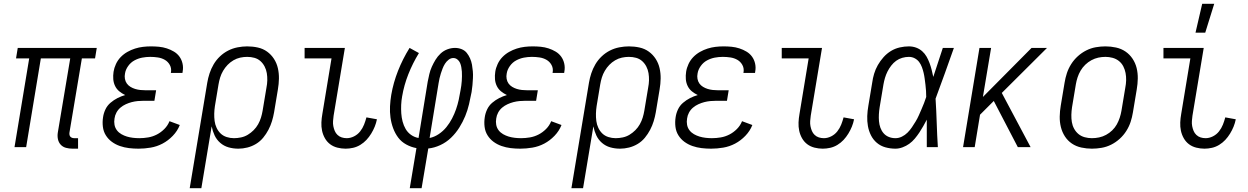

<svg xmlns="http://www.w3.org/2000/svg" viewBox="-20 -771 6540 1006"><path d="M389 8H360Q342 8 325.5 3.5Q309 -1 298 -13Q287 -25 283.5 -42Q280 -59 283 -77L348 -465H194L117 0H56L133 -465H64L73 -520H487L478 -465H409L344 -77Q343 -71 344 -65Q345 -59 348.5 -55Q352 -51 357.5 -49Q363 -47 369 -47H389Z M706 8Q680 8 655.5 5Q631 2 608 -6Q585 -14 566 -28Q547 -42 534.5 -62Q522 -82 519 -107Q516 -132 520 -157Q523 -178 532.5 -198Q542 -218 559 -232.5Q576 -247 595.5 -257Q615 -267 636 -273Q619 -281 605 -292.5Q591 -304 583 -320.5Q575 -337 573.5 -356Q572 -375 575 -395Q578 -415 587.5 -435.5Q597 -456 612.5 -472Q628 -488 647.5 -499Q667 -510 687.5 -516.5Q708 -523 729 -525.5Q750 -528 771 -528Q792 -528 813 -526Q834 -524 854 -517.5Q874 -511 891.5 -500.5Q909 -490 920.5 -474Q932 -458 936.5 -437.5Q941 -417 937 -396L936 -389H875L876 -393Q879 -414 869.5 -431Q860 -448 843.5 -457.5Q827 -467 807 -470Q787 -473 767 -473Q746 -473 725 -469Q704 -465 684.5 -454.5Q665 -444 651.5 -425Q638 -406 635 -386Q632 -372 634.5 -358Q637 -344 644.5 -333.5Q652 -323 663.5 -316Q675 -309 688 -305Q701 -301 715 -299.5Q729 -298 743 -298H798L789 -243H734Q718 -243 702 -241.5Q686 -240 670.5 -236Q655 -232 639.5 -225Q624 -218 611 -207Q598 -196 590 -181Q582 -166 580 -150Q577 -133 580 -117Q583 -101 592.5 -88.5Q602 -76 616 -68Q630 -60 645 -55.5Q660 -51 676.5 -49Q693 -47 710 -47Q733 -47 756.5 -51Q780 -55 801.5 -66Q823 -77 841 -95Q859 -113 868 -136L922 -116Q910 -85 885.5 -59.5Q861 -34 831.5 -18.5Q802 -3 769.5 2.5Q737 8 706 8Z M974 215 1066 -338Q1070 -362 1078 -386.5Q1086 -411 1099.5 -434Q1113 -457 1132.5 -475.5Q1152 -494 1175.5 -506Q1199 -518 1225 -523Q1251 -528 1275 -528Q1304 -528 1331 -522Q1358 -516 1379.5 -500.5Q1401 -485 1415.5 -462.5Q1430 -440 1436 -413.5Q1442 -387 1441.5 -359Q1441 -331 1436 -302L1416 -182Q1412 -159 1405 -136Q1398 -113 1386.5 -91Q1375 -69 1359 -49.5Q1343 -30 1321.5 -17Q1300 -4 1276 2Q1252 8 1229 8Q1202 8 1177.5 1Q1153 -6 1134 -22.5Q1115 -39 1104.5 -61.5Q1094 -84 1089 -109L1035 215ZM1206 -47Q1224 -47 1243 -51Q1262 -55 1278.5 -65Q1295 -75 1309 -89Q1323 -103 1332.5 -120Q1342 -137 1347.5 -155Q1353 -173 1356 -191L1376 -311Q1380 -331 1380.5 -350Q1381 -369 1378 -387.5Q1375 -406 1366.5 -422.5Q1358 -439 1344.5 -451Q1331 -463 1313 -468Q1295 -473 1275 -473Q1257 -473 1238.5 -469Q1220 -465 1203 -455Q1186 -445 1172.5 -431Q1159 -417 1149 -400Q1139 -383 1133.5 -365Q1128 -347 1125 -329L1106 -215Q1103 -195 1102.5 -175.5Q1102 -156 1104.5 -137Q1107 -118 1115 -101Q1123 -84 1136 -71.5Q1149 -59 1167.5 -53Q1186 -47 1206 -47Z M1791 8Q1769 8 1747.5 2.5Q1726 -3 1709.5 -15.5Q1693 -28 1682.5 -46.5Q1672 -65 1667.5 -86Q1663 -107 1664 -129.5Q1665 -152 1669 -174L1717 -465H1576V-520H1787L1728 -165Q1726 -151 1725 -137Q1724 -123 1726.5 -110Q1729 -97 1734 -85Q1739 -73 1748.5 -64Q1758 -55 1770.5 -51Q1783 -47 1797 -47Q1816 -47 1835 -56.5Q1854 -66 1867 -82.5Q1880 -99 1887.5 -118Q1895 -137 1900 -156L1955 -146Q1951 -126 1943.5 -107.5Q1936 -89 1925 -71Q1914 -53 1900 -38Q1886 -23 1868 -12Q1850 -1 1830 3.5Q1810 8 1791 8Z M2127 215 2162 5Q2134 0 2108.5 -14Q2083 -28 2066.5 -50Q2050 -72 2040 -99Q2030 -126 2026 -155Q2022 -184 2023.5 -214Q2025 -244 2030 -274Q2041 -338 2065.5 -400Q2090 -462 2126 -520L2175 -493Q2142 -439 2119.5 -382Q2097 -325 2087 -266Q2083 -244 2082 -221.5Q2081 -199 2082.5 -177Q2084 -155 2089.5 -134Q2095 -113 2105.5 -95Q2116 -77 2133.5 -64.5Q2151 -52 2173 -48L2221 -343Q2225 -363 2229.5 -382.5Q2234 -402 2242.5 -421Q2251 -440 2262 -458Q2273 -476 2288.5 -490.5Q2304 -505 2324 -512.5Q2344 -520 2364 -520Q2382 -520 2398.5 -513.5Q2415 -507 2425.5 -494Q2436 -481 2443 -465Q2450 -449 2453 -432Q2456 -415 2457.5 -397.5Q2459 -380 2458 -361.5Q2457 -343 2455.5 -325Q2454 -307 2451 -289Q2445 -257 2437.5 -225Q2430 -193 2417.5 -162.5Q2405 -132 2386.5 -102.5Q2368 -73 2343 -49Q2318 -25 2286.5 -10.5Q2255 4 2224 7L2189 215ZM2231 -48Q2256 -53 2279 -68.5Q2302 -84 2319 -105Q2336 -126 2348.5 -150Q2361 -174 2369.5 -198.5Q2378 -223 2383.5 -248Q2389 -273 2393 -298Q2395 -310 2397 -322.5Q2399 -335 2399.5 -347Q2400 -359 2400.5 -371.5Q2401 -384 2400 -396Q2399 -408 2397 -419.5Q2395 -431 2390.5 -441.5Q2386 -452 2376.5 -459.5Q2367 -467 2355 -467Q2342 -467 2330.5 -458Q2319 -449 2311.5 -437Q2304 -425 2299 -412Q2294 -399 2290 -386.5Q2286 -374 2283 -361Q2280 -348 2278 -335Z M2706 8Q2680 8 2655.5 5Q2631 2 2608 -6Q2585 -14 2566 -28Q2547 -42 2534.5 -62Q2522 -82 2519 -107Q2516 -132 2520 -157Q2523 -178 2532.5 -198Q2542 -218 2559 -232.5Q2576 -247 2595.5 -257Q2615 -267 2636 -273Q2619 -281 2605 -292.5Q2591 -304 2583 -320.5Q2575 -337 2573.5 -356Q2572 -375 2575 -395Q2578 -415 2587.5 -435.5Q2597 -456 2612.5 -472Q2628 -488 2647.5 -499Q2667 -510 2687.5 -516.5Q2708 -523 2729 -525.5Q2750 -528 2771 -528Q2792 -528 2813 -526Q2834 -524 2854 -517.5Q2874 -511 2891.5 -500.5Q2909 -490 2920.5 -474Q2932 -458 2936.5 -437.5Q2941 -417 2937 -396L2936 -389H2875L2876 -393Q2879 -414 2869.5 -431Q2860 -448 2843.5 -457.5Q2827 -467 2807 -470Q2787 -473 2767 -473Q2746 -473 2725 -469Q2704 -465 2684.5 -454.5Q2665 -444 2651.5 -425Q2638 -406 2635 -386Q2632 -372 2634.5 -358Q2637 -344 2644.5 -333.5Q2652 -323 2663.5 -316Q2675 -309 2688 -305Q2701 -301 2715 -299.5Q2729 -298 2743 -298H2798L2789 -243H2734Q2718 -243 2702 -241.5Q2686 -240 2670.5 -236Q2655 -232 2639.5 -225Q2624 -218 2611 -207Q2598 -196 2590 -181Q2582 -166 2580 -150Q2577 -133 2580 -117Q2583 -101 2592.5 -88.5Q2602 -76 2616 -68Q2630 -60 2645 -55.5Q2660 -51 2676.5 -49Q2693 -47 2710 -47Q2733 -47 2756.5 -51Q2780 -55 2801.5 -66Q2823 -77 2841 -95Q2859 -113 2868 -136L2922 -116Q2910 -85 2885.5 -59.5Q2861 -34 2831.5 -18.5Q2802 -3 2769.5 2.5Q2737 8 2706 8Z M2974 215 3066 -338Q3070 -362 3078 -386.5Q3086 -411 3099.5 -434Q3113 -457 3132.5 -475.5Q3152 -494 3175.5 -506Q3199 -518 3225 -523Q3251 -528 3275 -528Q3304 -528 3331 -522Q3358 -516 3379.5 -500.5Q3401 -485 3415.5 -462.5Q3430 -440 3436 -413.5Q3442 -387 3441.5 -359Q3441 -331 3436 -302L3416 -182Q3412 -159 3405 -136Q3398 -113 3386.5 -91Q3375 -69 3359 -49.5Q3343 -30 3321.5 -17Q3300 -4 3276 2Q3252 8 3229 8Q3202 8 3177.5 1Q3153 -6 3134 -22.5Q3115 -39 3104.5 -61.5Q3094 -84 3089 -109L3035 215ZM3206 -47Q3224 -47 3243 -51Q3262 -55 3278.5 -65Q3295 -75 3309 -89Q3323 -103 3332.5 -120Q3342 -137 3347.5 -155Q3353 -173 3356 -191L3376 -311Q3380 -331 3380.5 -350Q3381 -369 3378 -387.5Q3375 -406 3366.5 -422.5Q3358 -439 3344.5 -451Q3331 -463 3313 -468Q3295 -473 3275 -473Q3257 -473 3238.5 -469Q3220 -465 3203 -455Q3186 -445 3172.5 -431Q3159 -417 3149 -400Q3139 -383 3133.5 -365Q3128 -347 3125 -329L3106 -215Q3103 -195 3102.5 -175.5Q3102 -156 3104.5 -137Q3107 -118 3115 -101Q3123 -84 3136 -71.5Q3149 -59 3167.5 -53Q3186 -47 3206 -47Z M3706 8Q3680 8 3655.5 5Q3631 2 3608 -6Q3585 -14 3566 -28Q3547 -42 3534.5 -62Q3522 -82 3519 -107Q3516 -132 3520 -157Q3523 -178 3532.5 -198Q3542 -218 3559 -232.5Q3576 -247 3595.5 -257Q3615 -267 3636 -273Q3619 -281 3605 -292.5Q3591 -304 3583 -320.5Q3575 -337 3573.5 -356Q3572 -375 3575 -395Q3578 -415 3587.5 -435.5Q3597 -456 3612.5 -472Q3628 -488 3647.5 -499Q3667 -510 3687.5 -516.5Q3708 -523 3729 -525.5Q3750 -528 3771 -528Q3792 -528 3813 -526Q3834 -524 3854 -517.5Q3874 -511 3891.5 -500.5Q3909 -490 3920.5 -474Q3932 -458 3936.5 -437.5Q3941 -417 3937 -396L3936 -389H3875L3876 -393Q3879 -414 3869.5 -431Q3860 -448 3843.5 -457.5Q3827 -467 3807 -470Q3787 -473 3767 -473Q3746 -473 3725 -469Q3704 -465 3684.5 -454.5Q3665 -444 3651.5 -425Q3638 -406 3635 -386Q3632 -372 3634.5 -358Q3637 -344 3644.5 -333.5Q3652 -323 3663.5 -316Q3675 -309 3688 -305Q3701 -301 3715 -299.5Q3729 -298 3743 -298H3798L3789 -243H3734Q3718 -243 3702 -241.5Q3686 -240 3670.5 -236Q3655 -232 3639.5 -225Q3624 -218 3611 -207Q3598 -196 3590 -181Q3582 -166 3580 -150Q3577 -133 3580 -117Q3583 -101 3592.5 -88.5Q3602 -76 3616 -68Q3630 -60 3645 -55.5Q3660 -51 3676.5 -49Q3693 -47 3710 -47Q3733 -47 3756.5 -51Q3780 -55 3801.5 -66Q3823 -77 3841 -95Q3859 -113 3868 -136L3922 -116Q3910 -85 3885.5 -59.5Q3861 -34 3831.5 -18.5Q3802 -3 3769.5 2.5Q3737 8 3706 8Z M4291 8Q4269 8 4247.5 2.5Q4226 -3 4209.5 -15.5Q4193 -28 4182.5 -46.5Q4172 -65 4167.5 -86Q4163 -107 4164 -129.5Q4165 -152 4169 -174L4217 -465H4076V-520H4287L4228 -165Q4226 -151 4225 -137Q4224 -123 4226.5 -110Q4229 -97 4234 -85Q4239 -73 4248.5 -64Q4258 -55 4270.5 -51Q4283 -47 4297 -47Q4316 -47 4335 -56.5Q4354 -66 4367 -82.5Q4380 -99 4387.5 -118Q4395 -137 4400 -156L4455 -146Q4451 -126 4443.5 -107.5Q4436 -89 4425 -71Q4414 -53 4400 -38Q4386 -23 4368 -12Q4350 -1 4330 3.5Q4310 8 4291 8Z M4672 8Q4645 8 4619.5 1Q4594 -6 4574.5 -22.5Q4555 -39 4543.5 -62Q4532 -85 4527.5 -110.5Q4523 -136 4524 -163Q4525 -190 4530 -218L4550 -338Q4553 -361 4560 -384.5Q4567 -408 4579.5 -430Q4592 -452 4609.5 -471.5Q4627 -491 4648.5 -504Q4670 -517 4694.5 -522.5Q4719 -528 4742 -528Q4762 -528 4780 -521.5Q4798 -515 4812 -502.5Q4826 -490 4835 -474Q4844 -458 4850.5 -440.5Q4857 -423 4861.5 -405Q4866 -387 4870 -368Q4882 -406 4895 -444Q4908 -482 4920 -520H4978Q4954 -453 4930.5 -386.5Q4907 -320 4882 -254Q4886 -191 4888 -127Q4890 -63 4894 0H4836Q4836 -36 4836 -72Q4836 -108 4836 -144Q4827 -127 4817.5 -110Q4808 -93 4797 -76.5Q4786 -60 4773 -44.5Q4760 -29 4744 -17.5Q4728 -6 4709 1Q4690 8 4672 8ZM4672 -47Q4689 -47 4705.5 -55Q4722 -63 4735 -76Q4748 -89 4758 -104Q4768 -119 4777.5 -134.5Q4787 -150 4794 -166Q4801 -182 4808 -198Q4815 -214 4821.5 -230.5Q4828 -247 4833 -263Q4833 -279 4832 -295Q4831 -311 4829 -327Q4827 -343 4825 -358.5Q4823 -374 4819.5 -389Q4816 -404 4810.5 -419Q4805 -434 4796 -446Q4787 -458 4773 -465.5Q4759 -473 4742 -473Q4725 -473 4707.5 -468Q4690 -463 4675.5 -452.5Q4661 -442 4649.5 -427Q4638 -412 4630 -396Q4622 -380 4617 -363Q4612 -346 4609 -329L4589 -209Q4586 -190 4585 -172Q4584 -154 4585.5 -136Q4587 -118 4593 -101.5Q4599 -85 4610 -72.5Q4621 -60 4637 -53.5Q4653 -47 4672 -47Z M5380 0H5313L5187 -242L5115 -170L5087 0H5026L5112 -520H5173L5130 -263L5385 -520H5466L5229 -284Z M5701 8Q5673 8 5645.5 2Q5618 -4 5596 -19Q5574 -34 5559.5 -56.5Q5545 -79 5538.5 -105.5Q5532 -132 5532.5 -160.5Q5533 -189 5538 -218L5558 -338Q5562 -363 5570 -387.5Q5578 -412 5592.5 -435Q5607 -458 5627.5 -476.5Q5648 -495 5672 -507Q5696 -519 5721.5 -523.5Q5747 -528 5772 -528Q5800 -528 5827.5 -522Q5855 -516 5877 -501Q5899 -486 5914 -463.5Q5929 -441 5935.5 -414.5Q5942 -388 5941.5 -359.5Q5941 -331 5936 -302L5916 -182Q5912 -157 5904 -132.5Q5896 -108 5881.5 -85Q5867 -62 5846.5 -43.5Q5826 -25 5802 -13Q5778 -1 5752 3.5Q5726 8 5701 8ZM5701 -47Q5720 -47 5739 -51Q5758 -55 5775.5 -64.5Q5793 -74 5807.5 -88Q5822 -102 5831.5 -119Q5841 -136 5847 -154.5Q5853 -173 5856 -191L5876 -311Q5880 -331 5880.5 -350.5Q5881 -370 5877.5 -388.5Q5874 -407 5865.5 -423.5Q5857 -440 5842.5 -451.5Q5828 -463 5809.5 -468Q5791 -473 5772 -473Q5753 -473 5734.5 -469Q5716 -465 5698.5 -455.5Q5681 -446 5666.5 -432Q5652 -418 5642 -401Q5632 -384 5626 -365.5Q5620 -347 5617 -329L5597 -209Q5594 -189 5593.5 -169.5Q5593 -150 5596 -131.5Q5599 -113 5608 -96.5Q5617 -80 5631 -68.5Q5645 -57 5663.5 -52Q5682 -47 5701 -47Z M6291 8Q6269 8 6247.5 2.5Q6226 -3 6209.5 -15.5Q6193 -28 6182.5 -46.5Q6172 -65 6167.5 -86Q6163 -107 6164 -129.5Q6165 -152 6169 -174L6217 -465H6076V-520H6287L6228 -165Q6226 -151 6225 -137Q6224 -123 6226.5 -110Q6229 -97 6234 -85Q6239 -73 6248.5 -64Q6258 -55 6270.5 -51Q6283 -47 6297 -47Q6316 -47 6335 -56.5Q6354 -66 6367 -82.5Q6380 -99 6387.5 -118Q6395 -137 6400 -156L6455 -146Q6451 -126 6443.5 -107.5Q6436 -89 6425 -71Q6414 -53 6400 -38Q6386 -23 6368 -12Q6350 -1 6330 3.5Q6310 8 6291 8ZM6244 -600 6279 -751H6342L6295 -600Z"/></svg>

Font: Iosevka Term Curly Light
Style: Italic
Weight: 300
Italic angle: -9°
Designer: Belleve Invis
Foundry: Belleve Invis
Version: Version 32.3.0